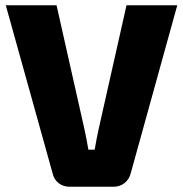

<svg xmlns="http://www.w3.org/2000/svg" viewBox="-20 -710 696 730"><path d="M654 -690 477 -51Q471 -28 453.5 -14Q436 0 412 0H245Q220 0 202.5 -14Q185 -28 180 -51L2 -690H195L301 -219Q305 -200 309 -180Q313 -160 316 -141H340Q343 -160 347 -180Q351 -200 355 -219L461 -690Z"/></svg>

Font: Exo 2 ExtraBold
Style: Regular
Weight: 800
Designer: Natanael Gama
Foundry: Natanael Gama
Version: Version 2.010